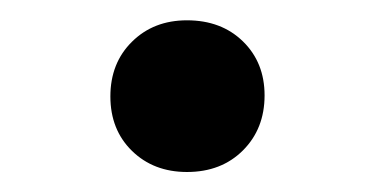

<svg xmlns="http://www.w3.org/2000/svg" viewBox="-20 -154 373 191"><path d="M166 17.1Q132.8 17.1 111.3 -3.9Q89.8 -24.9 89.8 -58.1Q89.8 -91.3 111.3 -112.5Q132.8 -133.8 166 -133.8Q200.2 -133.8 221.7 -112.8Q243.2 -91.8 243.2 -59.1Q243.2 -25.9 221.7 -4.4Q200.2 17.1 166 17.1Z"/></svg>

Font: Literata
Style: Regular
Weight: 400
Designer: Latin by Veronika Burian and Jose Scaglione. Greek by Irene Vlachou. Cyrillic by Vera Evstafieva.
Foundry: TypeTogether
Version: Version 3.002